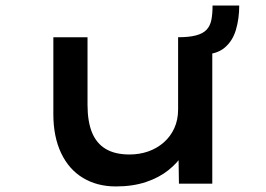

<svg xmlns="http://www.w3.org/2000/svg" viewBox="-20 -661 959 691"><path d="M397 10Q330 10 279 -20.5Q228 -51 200 -110Q172 -169 172 -250V-527H295V-284Q295 -224 311 -184.5Q327 -145 360.5 -125Q394 -105 446 -105Q482 -105 513.5 -116Q545 -127 569.5 -148.5Q594 -170 607.5 -200Q621 -230 621 -267V-527Q660 -527 685 -533.5Q710 -540 723 -553.5Q736 -567 740.5 -588.5Q745 -610 745 -641H841Q841 -594 829 -553.5Q817 -513 788 -489Q759 -465 710 -465L744 -502V0H624L622 -130L637 -104Q619 -75 586 -48.5Q553 -22 505.5 -6Q458 10 397 10Z"/></svg>

Font: Lexend Tera Medium
Style: Regular
Weight: 500
Designer: Bonnie Shaver-Troup, Thomas Jockin
Foundry: Lexend
Version: Version 1.007